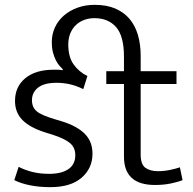

<svg xmlns="http://www.w3.org/2000/svg" viewBox="-20 -764 796 793"><path d="M492 -530Q492 -615 459.5 -652Q427 -689 370 -689Q348 -689 328.5 -682Q309 -675 294 -661Q279 -647 270.5 -626.5Q262 -606 262 -580Q262 -529 284 -498Q306 -467 341 -450L324 -396Q295 -410 268.5 -416Q242 -422 213 -422Q162 -422 137 -402Q112 -382 112 -350Q112 -321 131.5 -304.5Q151 -288 205 -272L235 -263Q297 -244 329.5 -212Q362 -180 362 -129Q362 -69 317 -30Q272 9 188 9Q143 9 105 1.5Q67 -6 39 -20L57 -75Q84 -61 115 -53.5Q146 -46 183 -46Q234 -46 262.5 -65.5Q291 -85 291 -123Q291 -155 268.5 -173.5Q246 -192 196 -208L164 -218Q102 -238 72 -269Q42 -300 42 -347Q42 -406 84.5 -441Q127 -476 201 -476Q209 -476 219 -476Q229 -476 238 -474L240 -477Q234 -483 226 -492Q218 -501 211 -514.5Q204 -528 199 -546.5Q194 -565 194 -591Q194 -623 207 -651Q220 -679 243.5 -699.5Q267 -720 299.5 -732Q332 -744 371 -744Q420 -744 455.5 -729Q491 -714 514.5 -686.5Q538 -659 549.5 -620Q561 -581 561 -534V-470H709V-417H561V-126Q561 -85 580.5 -71Q600 -57 632 -57Q657 -57 681.5 -62Q706 -67 723 -73L734 -20Q714 -12 684.5 -6Q655 0 620 0Q492 0 492 -117V-417H419V-470H492Z"/></svg>

Font: Mukta Mahee Light
Style: Regular
Weight: 300
Designer: Shuchita Grover, Noopur Datye, Girish Dalvi, Yashodeep Gholap
Foundry: Ek Type
Version: Version 2.538;PS 1.000;hotconv 16.6.51;makeotf.lib2.5.65220;